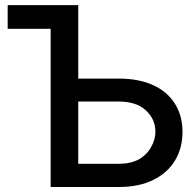

<svg xmlns="http://www.w3.org/2000/svg" viewBox="-20 -748 778 768"><path d="M284.2 -727.5Q284.2 -704.1 284.2 -632.8Q215.8 -632.8 10.7 -632.8Q10.7 -656.2 10.7 -727.5Q79.1 -727.5 284.2 -727.5ZM258.8 -433.6Q308.6 -433.6 455.1 -433.6Q536.1 -433.6 592.8 -407.2Q649.4 -381.8 679.7 -333Q710 -285.2 710 -220.7Q710 -155.3 679.7 -105.5Q649.4 -55.7 592.8 -28.3Q536.1 0 455.1 0Q364.3 0 182.6 0Q182.6 -181.6 182.6 -727.5Q210 -727.5 293 -727.5Q293 -568.4 293 -92.8Q334 -92.8 455.1 -92.8Q502 -92.8 535.2 -110.4Q567.4 -128.9 584 -159.2Q601.6 -188.5 601.6 -221.7Q601.6 -270.5 563.5 -306.6Q525.4 -341.8 455.1 -341.8Q389.6 -341.8 258.8 -341.8Q258.8 -364.3 258.8 -433.6Z"/></svg>

Font: DeepSea
Style: Medium
Weight: 500
Designer: Stem
Version: Version 3.019;git-0a5106e0b